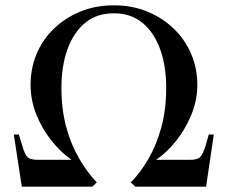

<svg xmlns="http://www.w3.org/2000/svg" viewBox="-20 -702 856 722"><path d="M62 0 32 -196H51L63 -157Q73 -121 83.5 -111Q94 -101 123 -101H249Q210 -128 174.5 -172Q139 -216 117 -270.5Q95 -325 95 -383Q95 -445 117.5 -499Q140 -553 182.5 -594Q225 -635 282 -658.5Q339 -682 408 -682Q477 -682 534 -658.5Q591 -635 633.5 -594Q676 -553 699 -499Q722 -445 722 -383Q722 -325 699.5 -270.5Q677 -216 642 -172Q607 -128 567 -101H693Q722 -101 732.5 -111Q743 -121 754 -157L765 -196H784L755 0H489L472 -16Q509 -54 539 -106Q569 -158 587 -224.5Q605 -291 605 -372Q605 -453 582.5 -516Q560 -579 516.5 -615.5Q473 -652 408 -652Q343 -652 299.5 -615.5Q256 -579 233.5 -516Q211 -453 211 -372Q211 -291 229 -224.5Q247 -158 277.5 -106Q308 -54 344 -16L327 0Z"/></svg>

Font: Ibarra Real Nova Medium
Style: Regular
Weight: 500
Designer: Jose Maria Ribagorda & Octavio Pardo
Foundry: Jose Maria Ribagorda
Version: Version 2.000